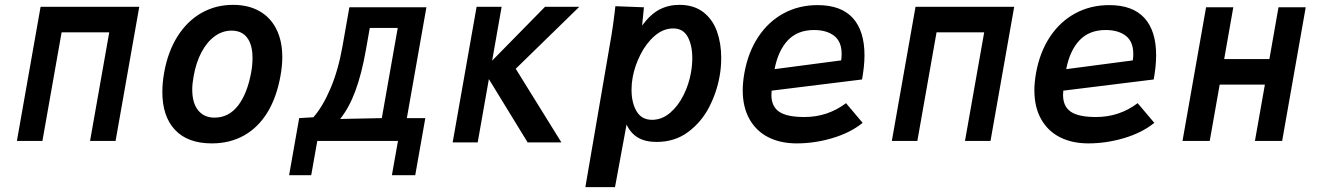

<svg xmlns="http://www.w3.org/2000/svg" viewBox="-20 -580 5440 790"><path d="M147 -552H553L455.5 0H350.5L429.5 -447H233.5L154.5 0H49.5Z M648 -201.5Q648 -241.5 656 -284.5Q671.5 -369 711 -431.2Q750.5 -493.5 809 -526.8Q867.5 -560 938.5 -560Q1002 -560 1047.5 -534.2Q1093 -508.5 1117.2 -460Q1141.5 -411.5 1141.5 -344.5Q1141.5 -309 1134 -267.5Q1118.5 -180.5 1080.8 -118.2Q1043 -56 984.8 -23Q926.5 10 851.5 10Q752.5 10 700.2 -45.5Q648 -101 648 -201.5ZM1013.5 -282.5Q1019 -312 1019 -341.5Q1019 -395.5 997 -424.8Q975 -454 932.5 -454Q895.5 -454 863.5 -430.8Q831.5 -407.5 809 -365Q786.5 -322.5 776.5 -265.5Q771 -235 771 -211.5Q771 -156.5 795.2 -126.2Q819.5 -96 862.5 -96Q921 -96 959.2 -145.2Q997.5 -194.5 1013.5 -282.5Z M1211 -94 1269.5 -97.5Q1308.5 -142 1340.2 -217Q1372 -292 1389 -388.5L1417.5 -550H1734.5L1654 -94H1730L1688.5 141H1592.5L1617.5 0H1285.5L1260.5 141H1169.5ZM1551 -94 1616.5 -465H1501.5L1485.5 -374.5Q1468 -275.5 1442.2 -206Q1416.5 -136.5 1379.5 -90.5Z M1991.5 -254.5 1945.5 6H1842.5L1941 -552H2044L2005 -330.5L2222.5 -552H2363.5L2102 -297L2290 6H2151Z M2509 -528.5 2512 -554.5 2629.5 -550 2622 -475Q2656.5 -521.5 2693.5 -540.8Q2730.5 -560 2775 -560Q2835 -560 2873.8 -530Q2912.5 -500 2930 -450.8Q2947.5 -401.5 2947.5 -342Q2947.5 -302.5 2941 -267Q2929.5 -201 2897.8 -139.2Q2866 -77.5 2811.2 -36.8Q2756.5 4 2681.5 4Q2635 4 2605 -13.8Q2575 -31.5 2558 -67.5L2510.5 190H2388.5L2496 -435.5Q2503 -477 2509 -528.5ZM2823 -281Q2828.5 -311 2828.5 -341Q2828.5 -393.5 2809.8 -428.2Q2791 -463 2750 -463Q2709.5 -463 2674.2 -432.8Q2639 -402.5 2615.2 -355.5Q2591.5 -308.5 2583 -261Q2578.5 -236.5 2578.5 -210Q2578.5 -157.5 2599.2 -122.2Q2620 -87 2663 -87Q2703 -87 2736.5 -115.2Q2770 -143.5 2792.2 -188Q2814.5 -232.5 2823 -281Z M3036 -209Q3036 -241 3043 -280.5Q3058.5 -365.5 3100 -428.2Q3141.5 -491 3204.2 -525Q3267 -559 3344 -559Q3440.5 -559 3488.8 -506Q3537 -453 3537 -352.5Q3537 -308.5 3527 -253L3155 -207Q3154 -195 3154 -189.5Q3154 -142 3186 -120.2Q3218 -98.5 3289.5 -98.5Q3385.5 -98.5 3461 -155.5L3529.5 -74.5Q3478.5 -33.5 3405.2 -11.8Q3332 10 3258 10Q3191.5 10 3141.5 -15.2Q3091.5 -40.5 3063.8 -89.8Q3036 -139 3036 -209ZM3443 -358Q3443 -409 3412 -432.8Q3381 -456.5 3329.5 -456.5Q3262 -456.5 3222 -414.5Q3182 -372.5 3167 -295.5L3441 -331.5Q3443 -344 3443 -358Z M3747 -552H4153L4055.5 0H3950.5L4029.5 -447H3833.5L3754.5 0H3649.5Z M4236 -209Q4236 -241 4243 -280.5Q4258.5 -365.5 4300 -428.2Q4341.5 -491 4404.2 -525Q4467 -559 4544 -559Q4640.5 -559 4688.8 -506Q4737 -453 4737 -352.5Q4737 -308.5 4727 -253L4355 -207Q4354 -195 4354 -189.5Q4354 -142 4386 -120.2Q4418 -98.5 4489.5 -98.5Q4585.5 -98.5 4661 -155.5L4729.5 -74.5Q4678.5 -33.5 4605.2 -11.8Q4532 10 4458 10Q4391.5 10 4341.5 -15.2Q4291.5 -40.5 4263.8 -89.8Q4236 -139 4236 -209ZM4643 -358Q4643 -409 4612 -432.8Q4581 -456.5 4529.5 -456.5Q4462 -456.5 4422 -414.5Q4382 -372.5 4367 -295.5L4641 -331.5Q4643 -344 4643 -358Z M4942.5 -550H5054.5L5017 -337H5203L5240.5 -550H5352.5L5255.5 0H5143.5L5184.5 -232H4998.5L4957.5 0H4845.5Z"/></svg>

Font: JuliaMono
Style: Bold Italic
Weight: 700
Italic angle: -9°
Monospace: yes
Designer: cormullion
Foundry: corm
Version: Version 0.057; ttfautohint (v1.8.4)